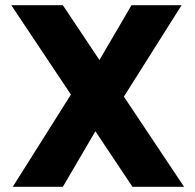

<svg xmlns="http://www.w3.org/2000/svg" viewBox="-20 -722 755 742"><path d="M492 0 23.6 -701.9H222.9L691.4 0ZM280.2 -398.1 378.2 -265.2 222.9 0H29.3ZM430.9 -304.3 333.5 -437.2 488.2 -701.9H681.8Z"/></svg>

Font: Poppins Variable
Style: Regular
Weight: 100
Designer: Jonny Pinhorn
Foundry: Indian Type Foundry
Version: Version 6.000